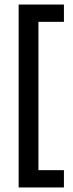

<svg xmlns="http://www.w3.org/2000/svg" viewBox="-20 -707 322 844"><path d="M62 117V-672H149V117ZM62 117V41H261V117ZM62 -611V-687H261V-611Z"/></svg>

Font: Bricolage Grotesque 72pt
Style: Regular
Weight: 400
Version: Version 1.001;gftools[0.9.33.dev8+g029e19f]